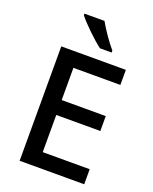

<svg xmlns="http://www.w3.org/2000/svg" viewBox="-170 -1034 897 1126"><g transform="rotate(20 278.5 -470.5)"><path d="M282 -941H157V-931C185 -894 265 -816 312 -781H385V-793C353 -830 307 -896 282 -941ZM498 0V-94H205V-326H480V-419H205V-620H498V-714H95V0Z"/></g></svg>

Font: Noto Sans Lisu Medium
Style: Regular
Weight: 500
Designer: Monotype Design Team. David Williams.
Foundry: Monotype Imaging Inc.
Version: Version 2.102